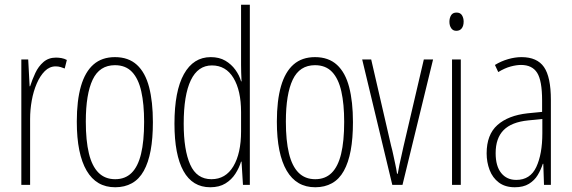

<svg xmlns="http://www.w3.org/2000/svg" viewBox="-20 -780 2412 810"><path d="M216 -537Q227 -537 239 -535Q251 -533 262 -527L253 -491Q246 -494 236 -497Q226 -500 215 -500Q189 -500 169 -480Q149 -460 135 -427.5Q121 -395 114 -356Q107 -317 107 -278V0H70V-529H99L105 -416H107Q116 -444 129 -472Q142 -500 163.5 -518.5Q185 -537 216 -537Z M625 -265Q625 -196 615.5 -145Q606 -94 586.5 -59Q567 -24 536.5 -7Q506 10 466 10Q426 10 396 -7.5Q366 -25 345.5 -60Q325 -95 314.5 -146.5Q304 -198 304 -267Q304 -356 321.5 -416.5Q339 -477 374.5 -508Q410 -539 465 -539Q522 -539 557.5 -506.5Q593 -474 609 -412.5Q625 -351 625 -265ZM342 -267Q342 -187 355 -133Q368 -79 395.5 -51.5Q423 -24 466 -24Q508 -24 535 -50.5Q562 -77 575 -130.5Q588 -184 588 -266Q588 -341 576 -394.5Q564 -448 537 -476.5Q510 -505 465 -505Q400 -505 371 -444Q342 -383 342 -267Z M867 10Q792 10 754 -58.5Q716 -127 716 -258Q716 -396 756 -467.5Q796 -539 869 -539Q905 -539 930.5 -524Q956 -509 973 -485.5Q990 -462 997 -437H999Q998 -457 997.5 -473.5Q997 -490 997 -506V-760H1034V0H1005L999 -98H997Q989 -72 973 -47Q957 -22 931 -6Q905 10 867 10ZM872 -24Q932 -24 964.5 -78.5Q997 -133 997 -226V-307Q997 -398 965 -451Q933 -504 874 -504Q815 -504 785 -441.5Q755 -379 755 -258Q755 -147 782.5 -85.5Q810 -24 872 -24Z M1469 -265Q1469 -196 1459.5 -145Q1450 -94 1430.5 -59Q1411 -24 1380.5 -7Q1350 10 1310 10Q1270 10 1240 -7.5Q1210 -25 1189.5 -60Q1169 -95 1158.5 -146.5Q1148 -198 1148 -267Q1148 -356 1165.5 -416.5Q1183 -477 1218.5 -508Q1254 -539 1309 -539Q1366 -539 1401.5 -506.5Q1437 -474 1453 -412.5Q1469 -351 1469 -265ZM1186 -267Q1186 -187 1199 -133Q1212 -79 1239.5 -51.5Q1267 -24 1310 -24Q1352 -24 1379 -50.5Q1406 -77 1419 -130.5Q1432 -184 1432 -266Q1432 -341 1420 -394.5Q1408 -448 1381 -476.5Q1354 -505 1309 -505Q1244 -505 1215 -444Q1186 -383 1186 -267Z M1635 0 1508 -529H1546L1630 -165Q1635 -147 1639 -127.5Q1643 -108 1647.5 -88Q1652 -68 1655 -47H1658Q1661 -66 1665 -84.5Q1669 -103 1673.5 -122.5Q1678 -142 1682 -161L1768 -529H1807L1678 0Z M1924 -529V0H1887V-529ZM1906 -727Q1922 -727 1929 -715.5Q1936 -704 1936 -689Q1936 -671 1928 -660.5Q1920 -650 1905 -650Q1891 -650 1883.5 -661Q1876 -672 1876 -688Q1876 -704 1883 -715.5Q1890 -727 1906 -727Z M2180 -539Q2246 -539 2275 -497Q2304 -455 2304 -359V0H2275L2272 -89H2270Q2262 -64 2248.5 -41.5Q2235 -19 2211.5 -4.5Q2188 10 2152 10Q2111 10 2084.5 -10Q2058 -30 2045.5 -63Q2033 -96 2033 -133Q2033 -212 2078.5 -252.5Q2124 -293 2206 -302L2267 -308V-356Q2267 -440 2246 -473Q2225 -506 2178 -506Q2159 -506 2134.5 -499.5Q2110 -493 2082 -476L2068 -506Q2094 -522 2123.5 -530.5Q2153 -539 2180 -539ZM2208 -272Q2138 -265 2104.5 -231Q2071 -197 2071 -134Q2071 -79 2094.5 -50Q2118 -21 2158 -21Q2217 -21 2242.5 -75.5Q2268 -130 2268 -218V-278Z"/></svg>

Font: Noto Sans Khmer ExtraCondensed ExtraLight
Style: Regular
Weight: 250
Width: 2
Designer: Danh Hong and the Monotype Design Team
Foundry: Monotype Imaging Inc.
Version: Version 2.004